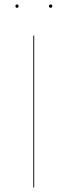

<svg xmlns="http://www.w3.org/2000/svg" viewBox="-20 -839 303 859"><path d="M133 0H129V-680H133ZM63 -812Q63 -804 56 -804Q49 -804 49 -812Q49 -819 56 -819Q63 -819 63 -812ZM214 -812Q214 -809 212 -806.5Q210 -804 207 -804Q203 -804 201 -806.5Q199 -809 199 -812Q199 -819 207 -819Q214 -819 214 -812Z"/></svg>

Font: FiraGO Four
Style: Regular
Weight: 100
Designer: bBox Type
Foundry: bBox Type GmbH
Version: Version 1.001